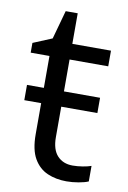

<svg xmlns="http://www.w3.org/2000/svg" viewBox="-79 -708 513 767"><g transform="rotate(10 178.0 -324.5)"><path d="M23.4 -280.3V-342.3H319.8V-280.3ZM258.3 -56.6Q278.3 -56.6 299.3 -60.1Q320.3 -63.5 333.5 -68.4V-5.4Q319.3 1 294.2 5.4Q269 9.8 245.1 9.8Q202.6 9.8 168 -5.1Q133.3 -20 112.5 -55.7Q91.8 -91.3 91.8 -154.3V-471.7H15.6V-511.2L92.3 -543L124.5 -659.2H173.3V-535.2H330.1V-471.7H173.3V-156.7Q173.3 -106.4 196.5 -81.5Q219.7 -56.6 258.3 -56.6Z"/></g></svg>

Font: Wonky
Style: Regular
Weight: 400
Designer: Monotype Design Team
Foundry: Monotype Imaging Inc.
Version: Version 3.000